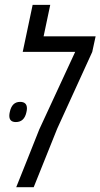

<svg xmlns="http://www.w3.org/2000/svg" viewBox="-20 -784 420 804"><path d="M380.4 -631.8 366.2 -566.4 219.7 -245.6Q193.8 -180.2 121.1 0H47.9Q57.6 -24.4 95.5 -118.9Q133.3 -213.4 144.5 -242.2L294.9 -566.9H75.2L116.7 -763.7H190.4L162.6 -631.8ZM64 -357.4Q92.8 -357.4 92.8 -330.1Q92.8 -323.2 90.8 -314.9Q82 -272.9 46.4 -272.9Q19 -272.9 19 -299.3Q19 -306.2 21 -314.9Q29.8 -357.4 64 -357.4Z"/></svg>

Font: Open Sans Hebrew Condensed
Style: Italic
Weight: 400
Width: 3
Italic angle: -12°
Foundry: Ascender Corporation, Yanek Iontef
Version: Version 2.001;PS 002.001;hotconv 1.0.70;makeotf.lib2.5.58329